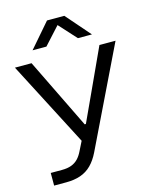

<svg xmlns="http://www.w3.org/2000/svg" viewBox="-131 -819 853 1071"><g transform="rotate(-15 295.5 -283.0)"><path d="M46 167V94H110Q143 94 165.5 85.5Q188 77 204 60.5Q220 44 232 19L263 -43V-27L5 -525H101L223 -275L299 -119H306L378 -275L493 -525H586L309 47Q289 88 262 115Q235 142 199 154.5Q163 167 116 167ZM125 -593 246 -733H346L468 -593H387L296 -693L205 -593Z"/></g></svg>

Font: Mona Sans Expanded
Style: Regular
Weight: 400
Width: 7
Designer: Deni Anggara
Foundry: GitHub
Version: Version 2.000